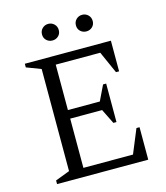

<svg xmlns="http://www.w3.org/2000/svg" viewBox="-121 -924 878 1017"><g transform="rotate(-15 317.5 -416.0)"><path d="M65 0V-20L144 -50V-610L65 -640V-660H537V-492H520L466 -613H222V-364H397L437 -447H454V-236H437L397 -317H222V-47H494L548 -178H565V0ZM239 -741Q220 -741 206.5 -753.5Q193 -766 193 -786Q193 -806 206.5 -819Q220 -832 239 -832Q258 -832 271.5 -819Q285 -806 285 -786Q285 -766 271.5 -753.5Q258 -741 239 -741ZM425 -741Q406 -741 392.5 -753.5Q379 -766 379 -786Q379 -806 392.5 -819Q406 -832 425 -832Q444 -832 457.5 -819Q471 -806 471 -786Q471 -766 457.5 -753.5Q444 -741 425 -741Z"/></g></svg>

Font: Spectral Light
Style: Regular
Weight: 300
Designer: Jean-Baptiste Levee
Foundry: Production Type
Version: Version 2.001